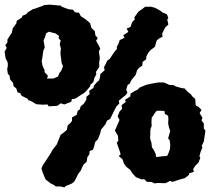

<svg xmlns="http://www.w3.org/2000/svg" viewBox="-28 -744 907 829"><path d="M182 -285 177 -293 157 -292 129 -294 105 -308 94 -312 91 -318 66 -330 59 -342 48 -345 42 -363 31 -371 28 -387 16 -400 13 -418 6 -425 3 -445 6 -462 5 -475 -4 -493 -8 -521 1 -537 -5 -549 4 -561V-573L14 -589L23 -602L27 -622L34 -631L43 -644L44 -654L66 -668L69 -676L86 -683L91 -690L115 -705L121 -706L143 -714L158 -719L161 -722L187 -724L218 -721L234 -720L239 -715L257 -708L269 -704L287 -702L296 -691L313 -689L321 -674L341 -661L361 -644L367 -623L381 -610L384 -591L394 -580L387 -568L400 -544L405 -534L399 -522L403 -493L400 -473L401 -456L394 -445L386 -433L388 -423L380 -409L375 -389L362 -378L361 -371L347 -354L335 -342L329 -339L297 -318L282 -316L280 -305L250 -293L235 -298L219 -287ZM191 48 169 31 162 15 155 -3 151 -17 156 -29 179 -64 192 -84 197 -94 205 -105 217 -120 227 -145 234 -162 249 -173 261 -184 264 -202 277 -214 283 -222V-237L303 -248L308 -266L316 -271L321 -286L333 -295L345 -314V-326L359 -338L357 -352L375 -364L378 -375L392 -391L400 -397L404 -412L405 -424L424 -441L421 -454L429 -469L435 -482L446 -490L463 -516L477 -533L476 -541L484 -556L489 -571L510 -581L504 -592L526 -606L519 -621L535 -627L543 -649L554 -660L552 -669L570 -694L586 -705L599 -715H624L642 -710L664 -698L674 -690L693 -682L699 -665L694 -660L699 -638L685 -625L672 -599L674 -586L656 -576L648 -568L641 -542L621 -527L613 -517L604 -501L603 -488L588 -477L586 -460L573 -452L564 -441L558 -421L540 -399L532 -383L523 -377L517 -358L522 -343L514 -333L504 -325L485 -309L487 -297L475 -285L463 -262L448 -231L434 -223L427 -207L408 -184L405 -169L395 -143L383 -131L378 -110L373 -97L359 -92L358 -78L349 -65L346 -45L333 -34L326 -20L321 -8L309 8L303 21L292 41L281 49L256 59L250 65L232 61H213L205 55ZM214 -410 223 -414 228 -428 236 -438 240 -447 244 -459 238 -472 236 -490 234 -503 233 -515 234 -526 235 -535 230 -552 234 -570 225 -578 227 -589 211 -600 183 -607 171 -600 167 -585 160 -569 163 -554 165 -538 159 -525 156 -503 154 -490 152 -479 156 -459 165 -440 164 -433 179 -417 175 -405H203ZM652 46 640 48 627 42 606 41 594 29 585 31 559 21 548 9 542 2 535 -10 516 -25 507 -38 501 -56 485 -70 493 -78 489 -91 476 -128 483 -136 481 -158 468 -180 479 -205 488 -226 480 -242 488 -262 499 -274 497 -290 515 -304 512 -313 534 -327 536 -340 552 -350 566 -357 575 -366 604 -378 627 -383 655 -388H678L687 -385L704 -377H720L731 -371L755 -364L769 -362L782 -348L795 -338L804 -326L815 -317L817 -289L828 -283L842 -270L834 -255L846 -236L842 -224L852 -211V-189L859 -180L854 -146L852 -133L843 -114L846 -107L838 -88L833 -69L837 -63L829 -42L815 -28L806 -14L809 -2L789 4L788 11L770 25L745 32L718 41L703 37L700 41L685 47ZM694 -71 700 -84 704 -95 706 -102 707 -118 705 -137 698 -147 704 -168 707 -178 702 -192 698 -211 699 -228 698 -244 684 -252 682 -265 663 -266H650L644 -261L633 -244L627 -236L626 -214L627 -201L622 -187L621 -177V-165L620 -151L621 -143L626 -127L628 -108L635 -98L644 -80L646 -66L656 -67L670 -69L683 -70Z"/></svg>

Font: Winky Rough Black
Style: Regular
Weight: 900
Designer: Simon Atzbach
Foundry: typofactur
Version: Version 1.206; ttfautohint (v1.8.4.7-5d5b)